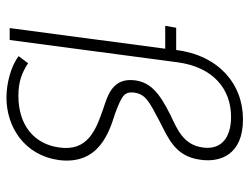

<svg xmlns="http://www.w3.org/2000/svg" viewBox="-109 -654 773 595"><g transform="rotate(90 277.5 -356.5)"><path d="M350 -723C239 -723 151 -646 135 -516H66L60 -482H131L67 0H104L173 -520C188 -632 257 -686 342 -686C410 -686 445 -653 437 -598C429 -538 380 -519 336 -498C266 -463 236 -436 229 -389C220 -319 275 -304 317 -290C383 -267 450 -242 437 -153C426 -74 366 -27 277 -27C233 -27 205 -38 176 -57L154 -28C184 -4 239 10 282 10C374 10 461 -46 476 -152C492 -278 387 -309 331 -327C279 -347 263 -354 267 -386C272 -421 294 -432 355 -464C409 -492 465 -513 475 -591C484 -652 460 -723 350 -723Z"/></g></svg>

Font: United Sans Thin
Style: Italic
Weight: 100
Italic angle: -8°
Designer: Pablo Impallari, Rodrigo Fuenzalida (Modified by Dan O. Williams)
Version: Version 1.000;PS 001.000;hotconv 1.0.88;makeotf.lib2.5.64775